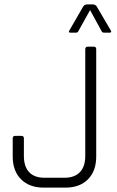

<svg xmlns="http://www.w3.org/2000/svg" viewBox="-20 -856 534 876"><path d="M380 -643H408Q419 -643 419 -632V-142Q419 -76 381.5 -38Q344 0 279 0H179Q114 0 76 -38Q38 -76 38 -142V-225Q38 -236 49 -236H78Q89 -236 89 -225V-144Q89 -96 113 -70.5Q137 -45 183 -45H274Q320 -45 344.5 -70.5Q369 -96 369 -144V-631Q369 -643 380 -643ZM480 -707H456Q446 -707 444 -713L391 -810L337 -713Q335 -707 325 -707H301Q290 -707 297 -718L360 -827Q366 -836 380 -836H402Q415 -836 421 -827L485 -718Q492 -707 480 -707Z"/></svg>

Font: Rajdhani
Style: Regular
Weight: 400
Designer: Satya Rajpurohit, Jyotish Sonowal
Foundry: Indian Type Foundry
Version: Version 1.201 February 1, 2022